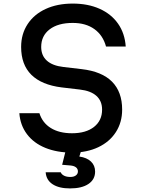

<svg xmlns="http://www.w3.org/2000/svg" viewBox="-20 -836 790 1072"><path d="M382 -92Q460 -92 505 -127.5Q550 -163 550 -224Q550 -272 518.5 -300.5Q487 -329 426 -336L324 -348Q212 -362 155 -418.5Q98 -475 98 -574Q98 -646 134 -701Q170 -756 235 -786Q300 -816 386 -816Q471 -816 536 -787Q601 -758 639 -704Q677 -650 682 -576H572Q555 -639 507 -673.5Q459 -708 386 -708Q304 -708 257 -672Q210 -636 210 -574Q210 -526 241.5 -497.5Q273 -469 334 -462L436 -450Q549 -437 605.5 -380Q662 -323 662 -224Q662 -153 627 -98.5Q592 -44 528.5 -14Q465 16 382 16Q298 16 233 -10.5Q168 -37 130.5 -87Q93 -137 88 -204H200Q217 -150 264 -121Q311 -92 382 -92ZM441 -20 423 38Q465 44 488 66Q511 88 511 122Q511 166 474 191Q437 216 371 216Q309 216 273.5 192.5Q238 169 235 126H319Q324 138 338 145Q352 152 373 152Q392 152 403.5 143.5Q415 135 415 121Q415 107 404.5 98.5Q394 90 374 88L327 84L353 -20Z"/></svg>

Font: Martian Mono Custom sWd Rg
Style: Regular
Weight: 400
Width: 6
Monospace: yes
Designer: Alex Havermale
Foundry: Evil Martians
Version: Version 1.000